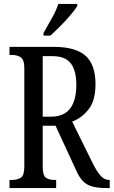

<svg xmlns="http://www.w3.org/2000/svg" viewBox="-20 -951 575 971"><path d="M28 0V-41H42Q68 -41 85.5 -52.5Q103 -64 103 -108V-605Q103 -649 85 -661Q67 -673 42 -673H28V-714H252Q362 -714 412.5 -669Q463 -624 463 -526Q463 -442 428 -398Q393 -354 345 -336L451 -121Q471 -82 489.5 -61.5Q508 -41 532 -41H535V0H520Q478 0 449.5 -7Q421 -14 401 -33.5Q381 -53 365 -90L261 -315H196V-108Q196 -64 212 -52.5Q228 -41 255 -41H264V0ZM237 -361Q304 -361 335 -402.5Q366 -444 366 -522Q366 -594 338 -630.5Q310 -667 246 -667H196V-361ZM200 -784Q221 -822 242.5 -859.5Q264 -897 275 -931H371V-921Q361 -904 338 -876.5Q315 -849 287 -821Q259 -793 235 -771H200Z"/></svg>

Font: Noto Serif Bengali ExtraCondensed
Style: Regular
Weight: 400
Width: 2
Designer: Juan Bruce, Universal Thirst, Indian Type Foundry and the Monotype Design Team.
Foundry: Monotype Imaging Inc.
Version: Version 2.003; ttfautohint (v1.8.4.7-5d5b)